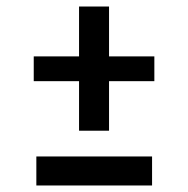

<svg xmlns="http://www.w3.org/2000/svg" viewBox="-20 -569 577 589"><path d="M222.5 -549H314.5V-396H453.5V-320H314.5V-168H222.5V-320H83.5V-396H222.5ZM91.5 -89H446.5V0H91.5Z"/></svg>

Font: Karla
Style: Bold
Weight: 700
Designer: Jonathan Pinhorn
Version: Version 2.004; ttfautohint (v1.8.4.7-5d5b);gftools[0.9.33]